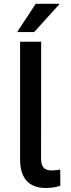

<svg xmlns="http://www.w3.org/2000/svg" viewBox="-20 -966 367 993"><path d="M84 -750V-140.6C84 -32.7 140.6 6.3 216.8 6.3C248.5 6.3 273.9 1 292 -5.4L291.5 -88.9C282.2 -86.9 265.1 -84.5 249.5 -84.5C217.8 -84.5 192.4 -93.8 192.4 -145L192.9 -750ZM68.8 -800.3H156.7L289.1 -946.3H164.6Z"/></svg>

Font: Bert Sans Medium
Style: Regular
Weight: 500
Designer: Christian Robertson (Google), Cristiano Sobral
Foundry: Google, Cristiano Sobral
Version: Version 3.101